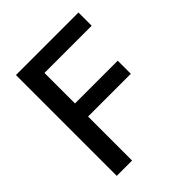

<svg xmlns="http://www.w3.org/2000/svg" viewBox="-196 -829 952 952"><g transform="rotate(-45 279.5 -353.5)"><path d="M72.3 -707H510.7V-614.3H179.7V-400.4H479.5V-308.6H179.7V0H72.3Z"/></g></svg>

Font: Pretendard JP Medium
Style: Regular
Weight: 500
Designer: Base glyphs from Inter by Rasmus Andersson; Hangeul glyphs from Noto Sans CJK(Source Han Sans) by Jang Soo-young and Kan
Foundry: Kil Hyung-jin
Version: Version 1.309